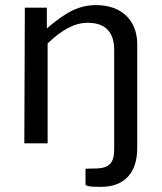

<svg xmlns="http://www.w3.org/2000/svg" viewBox="-20 -560 631 750"><path d="M374 170C467 170 516 114 516 19V-388C516 -479 456 -540 356 -540C290 -540 240 -515 163 -449V-530H77L75 0H166V-390C217 -440 269 -471 322 -471C398 -471 426 -428 426 -365V24C426 76 407 95 361 98L314 99V160C314 165 321 170 374 170Z"/></svg>

Font: 18Franklin
Style: Regular
Weight: 400
Designer: Pablo Impallari, Rodrigo Fuenzalida (Modified by Dan O. Williams)
Version: Version 0.025;PS 000.025;hotconv 1.0.88;makeotf.lib2.5.64775